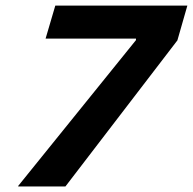

<svg xmlns="http://www.w3.org/2000/svg" viewBox="-20 -675 698 695"><path d="M216.8 0H45.9V-2L472.2 -529.8V-535.2H145L180.2 -654.8H658.2L622.1 -528.8Z"/></svg>

Font: IntelOne Mono Bold
Style: Italic
Weight: 700
Italic angle: -16°
Designer: Fred Shallcrass
Foundry: Frere-Jones Type LLC
Version: Version 1.200;hotconv 1.1.0;makeotfexe 2.6.0;FJTRelease1.2